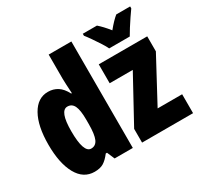

<svg xmlns="http://www.w3.org/2000/svg" viewBox="-160 -972 1240 1187"><g transform="rotate(-30 460.5 -378.0)"><path d="M197 10Q118 10 75 -67.5Q32 -145 32 -278Q32 -411 75 -487Q118 -563 192 -563Q230 -563 260 -544Q290 -525 312 -482H317Q315 -520 313.5 -546Q312 -572 312 -588V-760H474V0H344L321 -54H312Q286 -20 261.5 -5Q237 10 197 10ZM250 -125Q283 -125 297.5 -158Q312 -191 312 -265V-297Q312 -363 297.5 -393.5Q283 -424 251 -424Q196 -424 196 -280Q196 -125 250 -125ZM904 0H540V-98L715 -418H550V-553H896V-446L729 -135H904ZM655 -606Q647 -624 629 -652Q611 -680 591.5 -708Q572 -736 559 -752V-766H660Q675 -753 692 -735Q709 -717 728 -693Q768 -742 798 -766H897V-752Q883 -733 865 -706Q847 -679 830 -652.5Q813 -626 802 -606Z"/></g></svg>

Font: Noto Sans ExtraCondensed Black
Style: Regular
Weight: 900
Width: 2
Designer: Monotype Design Team
Foundry: Monotype Imaging Inc.
Version: Version 2.013; ttfautohint (v1.8.4.7-5d5b)